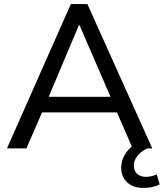

<svg xmlns="http://www.w3.org/2000/svg" viewBox="-20 -725 800 938"><path d="M14 0 326 -705H407L724 0H628L541 -200L581 -176H152L196 -200L109 0ZM365 -601 209 -231 185 -252H548L529 -231L369 -601ZM680 193Q631 193 601.5 166Q572 139 572 94Q572 54 598 18.5Q624 -17 669 -37L700 0Q684 7 669 19Q654 31 644 47.5Q634 64 634 84Q634 111 651 125Q668 139 692 139Q706 139 719 136Q732 133 746 127L760 176Q745 184 725 188.5Q705 193 680 193Z"/></svg>

Font: Mulish ExtraLight Medium
Style: Regular
Weight: 500
Version: Version 3.603